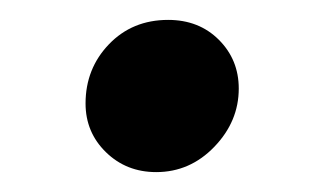

<svg xmlns="http://www.w3.org/2000/svg" viewBox="-20 -148 326 193"><path d="M66 -44Q66 -79 89.5 -103.5Q113 -128 149 -128Q180 -128 200 -108Q220 -88 220 -59Q220 -26 195.5 -0.5Q171 25 137 25Q107 25 86.5 5Q66 -15 66 -44Z"/></svg>

Font: Lemonada
Style: Regular
Weight: 400
Designer: Mohamed Gaber (Arabic) Eduardo Tunni (Latin)
Foundry: Kief Type Foundry
Version: Version 3.006